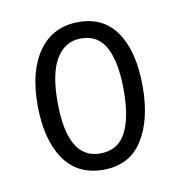

<svg xmlns="http://www.w3.org/2000/svg" viewBox="-50 -770 403 428"><g transform="rotate(-10 151.5 -556.0)"><path d="M270 -557Q270 -481 240.5 -435Q211 -389 152 -389Q93 -389 62.5 -434Q32 -479 32 -557Q32 -634 64 -678.5Q96 -723 154 -723Q211 -723 240.5 -679Q270 -635 270 -557ZM77 -556Q77 -426 151 -426Q191 -426 209 -459.5Q227 -493 227 -556Q227 -618 209.5 -652Q192 -686 153 -686Q117 -686 97 -653.5Q77 -621 77 -556Z"/></g></svg>

Font: Noto Sans Tamil ExtraCondensed Light
Style: Regular
Weight: 300
Width: 2
Designer: Jelle Bosma - Monotype Design Team
Foundry: Monotype Imaging Inc.
Version: Version 2.004; ttfautohint (v1.8.4.7-5d5b)